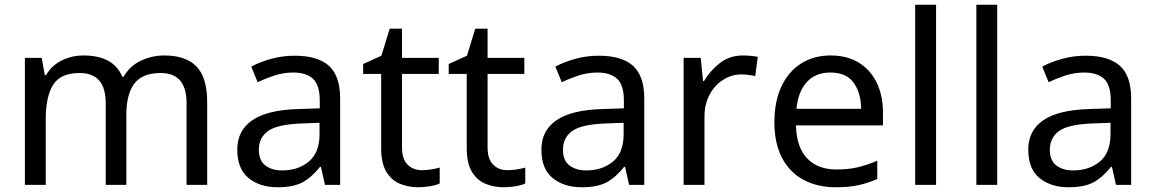

<svg xmlns="http://www.w3.org/2000/svg" viewBox="-20 -780 4873 810"><path d="M673 -546Q764 -546 809 -499.5Q854 -453 854 -349V0H767V-345Q767 -472 658 -472Q580 -472 546.5 -427Q513 -382 513 -296V0H426V-345Q426 -472 316 -472Q235 -472 204 -422Q173 -372 173 -278V0H85V-536H156L169 -463H174Q199 -505 241.5 -525.5Q284 -546 332 -546Q394 -546 435.5 -524Q477 -502 496 -456H501Q528 -502 574.5 -524Q621 -546 673 -546Z M1223 -545Q1321 -545 1368 -502Q1415 -459 1415 -365V0H1351L1334 -76H1330Q1295 -32 1256.5 -11Q1218 10 1150 10Q1077 10 1029 -28.5Q981 -67 981 -149Q981 -229 1044 -272.5Q1107 -316 1238 -320L1329 -323V-355Q1329 -422 1300 -448Q1271 -474 1218 -474Q1176 -474 1138 -461.5Q1100 -449 1067 -433L1040 -499Q1075 -518 1123 -531.5Q1171 -545 1223 -545ZM1249 -259Q1149 -255 1110.5 -227Q1072 -199 1072 -148Q1072 -103 1099.5 -82Q1127 -61 1170 -61Q1238 -61 1283 -98.5Q1328 -136 1328 -214V-262Z M1760 -62Q1780 -62 1801 -65.5Q1822 -69 1835 -73V-6Q1821 1 1795 5.5Q1769 10 1745 10Q1703 10 1667.5 -4.5Q1632 -19 1610 -55Q1588 -91 1588 -156V-468H1512V-510L1589 -545L1624 -659H1676V-536H1831V-468H1676V-158Q1676 -109 1699.5 -85.5Q1723 -62 1760 -62Z M2121 -62Q2141 -62 2162 -65.5Q2183 -69 2196 -73V-6Q2182 1 2156 5.5Q2130 10 2106 10Q2064 10 2028.5 -4.5Q1993 -19 1971 -55Q1949 -91 1949 -156V-468H1873V-510L1950 -545L1985 -659H2037V-536H2192V-468H2037V-158Q2037 -109 2060.5 -85.5Q2084 -62 2121 -62Z M2506 -545Q2604 -545 2651 -502Q2698 -459 2698 -365V0H2634L2617 -76H2613Q2578 -32 2539.5 -11Q2501 10 2433 10Q2360 10 2312 -28.5Q2264 -67 2264 -149Q2264 -229 2327 -272.5Q2390 -316 2521 -320L2612 -323V-355Q2612 -422 2583 -448Q2554 -474 2501 -474Q2459 -474 2421 -461.5Q2383 -449 2350 -433L2323 -499Q2358 -518 2406 -531.5Q2454 -545 2506 -545ZM2532 -259Q2432 -255 2393.5 -227Q2355 -199 2355 -148Q2355 -103 2382.5 -82Q2410 -61 2453 -61Q2521 -61 2566 -98.5Q2611 -136 2611 -214V-262Z M3114 -546Q3129 -546 3146.5 -544.5Q3164 -543 3177 -540L3166 -459Q3153 -462 3137.5 -464Q3122 -466 3108 -466Q3067 -466 3031 -443.5Q2995 -421 2973.5 -380.5Q2952 -340 2952 -286V0H2864V-536H2936L2946 -438H2950Q2976 -482 3017 -514Q3058 -546 3114 -546Z M3484 -546Q3553 -546 3602.5 -516Q3652 -486 3678.5 -431.5Q3705 -377 3705 -304V-251H3338Q3340 -160 3384.5 -112.5Q3429 -65 3509 -65Q3560 -65 3599.5 -74.5Q3639 -84 3681 -102V-25Q3640 -7 3600 1.5Q3560 10 3505 10Q3429 10 3370.5 -21Q3312 -52 3279.5 -113.5Q3247 -175 3247 -264Q3247 -352 3276.5 -415Q3306 -478 3359.5 -512Q3413 -546 3484 -546ZM3483 -474Q3420 -474 3383.5 -433.5Q3347 -393 3340 -321H3613Q3612 -389 3581 -431.5Q3550 -474 3483 -474Z M3929 0H3841V-760H3929Z M4187 0H4099V-760H4187Z M4560 -545Q4658 -545 4705 -502Q4752 -459 4752 -365V0H4688L4671 -76H4667Q4632 -32 4593.5 -11Q4555 10 4487 10Q4414 10 4366 -28.5Q4318 -67 4318 -149Q4318 -229 4381 -272.5Q4444 -316 4575 -320L4666 -323V-355Q4666 -422 4637 -448Q4608 -474 4555 -474Q4513 -474 4475 -461.5Q4437 -449 4404 -433L4377 -499Q4412 -518 4460 -531.5Q4508 -545 4560 -545ZM4586 -259Q4486 -255 4447.5 -227Q4409 -199 4409 -148Q4409 -103 4436.5 -82Q4464 -61 4507 -61Q4575 -61 4620 -98.5Q4665 -136 4665 -214V-262Z"/></svg>

Font: Noto Sans Sora Sompeng
Style: Regular
Weight: 400
Designer: Monotype Design Team. David Williams.
Foundry: Monotype Imaging Inc.
Version: Version 2.101